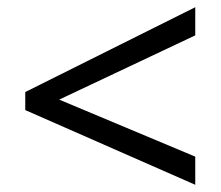

<svg xmlns="http://www.w3.org/2000/svg" viewBox="-20 -628 612 532"><path d="M521 -116 50 -323V-373L521 -608V-530L144 -352L521 -194Z"/></svg>

Font: Noto Sans Lydian
Style: Regular
Weight: 400
Designer: Monotype Design Team
Foundry: Monotype Imaging Inc.
Version: Version 2.002; ttfautohint (v1.8.4.7-5d5b)